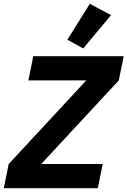

<svg xmlns="http://www.w3.org/2000/svg" viewBox="-31 -995 674 1015"><path d="M556 -915 409 -739 325 -785 444 -975ZM512 -128 486 0H-11L15 -128L425 -570H119L145 -698H623L597 -570L187 -128Z"/></svg>

Font: Aneliza
Style: Bold Italic
Weight: 700
Italic angle: -11.31°
Designer: Mike Abbink, Paul van der Laan, Pieter van Rosmalen
Foundry: Bold Monday
Version: Version 3.0